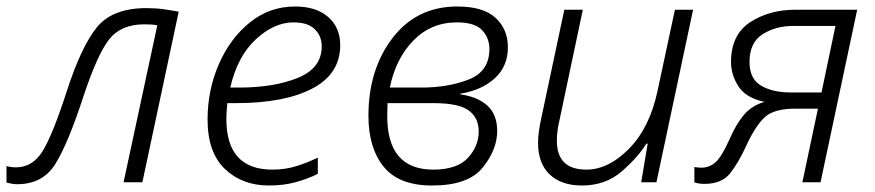

<svg xmlns="http://www.w3.org/2000/svg" viewBox="-63 -562 2697 592"><path d="M-10 6Q69 6 108 -57Q147 -120 194 -264Q237 -394 273.5 -440.5Q310 -487 382 -487Q408 -487 422 -484L318 0H376L488 -526Q467 -530 442 -533.5Q417 -537 389 -537Q283 -537 235 -477Q187 -417 143 -281Q100 -148 69 -97Q38 -46 -14 -46Q-29 -46 -43 -50V1Q-38 2 -29 4Q-20 6 -10 6Z M766 10Q812 10 849.5 -0.5Q887 -11 917 -26V-76Q886 -61 851.5 -50Q817 -39 777 -39Q635 -39 635 -195Q635 -208 636 -221Q637 -234 638 -244H664Q814 -244 900 -289Q986 -334 986 -423Q986 -477 949 -509.5Q912 -542 847 -542Q768 -542 707 -492.5Q646 -443 611.5 -363.5Q577 -284 577 -193Q577 -92 630.5 -41Q684 10 766 10ZM647 -292Q669 -388 725.5 -440.5Q782 -493 842 -493Q886 -493 907.5 -472Q929 -451 929 -419Q929 -352 855.5 -322Q782 -292 674 -292Z M1269 10Q1381 10 1425.5 -45.5Q1470 -101 1470 -158Q1470 -209 1439.5 -236.5Q1409 -264 1356 -271V-273Q1423 -284 1463 -321Q1503 -358 1503 -416Q1503 -472 1465 -507Q1427 -542 1347 -542Q1222 -542 1147.5 -445Q1073 -348 1073 -205Q1073 -106 1120 -48Q1167 10 1269 10ZM1139 -292Q1157 -381 1211.5 -437Q1266 -493 1346 -493Q1401 -493 1423.5 -469Q1446 -445 1446 -411Q1446 -342 1382.5 -317Q1319 -292 1236 -292ZM1273 -39Q1131 -39 1131 -204Q1131 -219 1131.5 -229Q1132 -239 1132 -244H1274Q1351 -244 1382 -221.5Q1413 -199 1413 -157Q1413 -111 1379.5 -75Q1346 -39 1273 -39Z M1731 10Q1804 10 1854 -33.5Q1904 -77 1930 -119H1934L1914 0H1961L2074 -532H2018L1964 -280Q1940 -168 1876.5 -103.5Q1813 -39 1745 -39Q1654 -39 1654 -128Q1654 -158 1662 -191L1734 -532H1677L1606 -198Q1596 -153 1596 -122Q1596 -58 1632 -24Q1668 10 1731 10Z M2109 5Q2163 5 2189 -28.5Q2215 -62 2239 -115Q2267 -175 2295.5 -201Q2324 -227 2389 -227H2459L2411 0H2467L2580 -532H2389Q2309 -532 2250 -493.5Q2191 -455 2191 -371Q2191 -331 2214 -295.5Q2237 -260 2294 -248Q2254 -236 2230 -207Q2206 -178 2187 -134Q2163 -80 2144 -62.5Q2125 -45 2100 -45Q2090 -45 2078 -47V0Q2090 5 2109 5ZM2374 -277Q2319 -277 2283.5 -298Q2248 -319 2248 -371Q2248 -431 2288.5 -456.5Q2329 -482 2382 -482H2513L2470 -277Z"/></svg>

Font: Noto Sans UI Light
Style: Italic
Weight: 300
Italic angle: -12°
Designer: Monotype Design Team
Foundry: Monotype Imaging Inc.
Version: Version 1.901